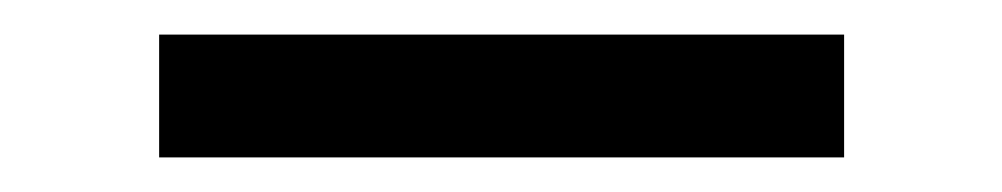

<svg xmlns="http://www.w3.org/2000/svg" viewBox="-20 -360 579 111"><path d="M72 -269V-340H468V-269Z"/></svg>

Font: DM Sans 11pt
Style: Regular
Weight: 400
Version: Version 4.004;gftools[0.9.30]